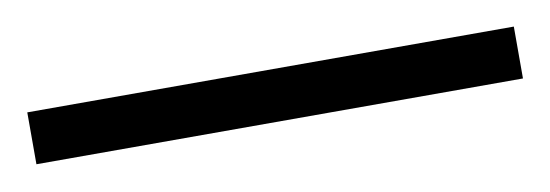

<svg xmlns="http://www.w3.org/2000/svg" viewBox="-26 31 470 164"><g transform="rotate(-10 209.0 112.5)"><path d="M420 135H-2V90H420Z"/></g></svg>

Font: Noto Sans Hebrew Light
Style: Regular
Weight: 300
Designer: Monotype Design Team
Foundry: Monotype Imaging Inc.
Version: Version 2.003